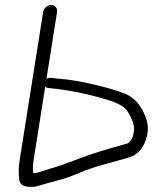

<svg xmlns="http://www.w3.org/2000/svg" viewBox="-20 -682 628 759"><path d="M169.4 -334.2 169.8 -334.1 181.1 -333.1C250.8 -326.3 326.8 -311.1 404.1 -287.6C444.8 -275.2 469.4 -261.2 479.6 -248C491.2 -233 513.3 -191.6 509.7 -168.5L509.6 -168L509.6 -167.5C507.9 -144.8 501.3 -130.4 492.4 -121.7L491.6 -121L490.9 -120.1C488.5 -117.1 486.5 -115.8 483.7 -115C437.8 -102.1 403.5 -92.3 353 -76.5C310 -63.1 227.8 -28.4 185 -17.5L184.5 -17.4L184 -17.2C146.2 -4.2 123.1 1.9 119.9 2C117 2 114.9 2 111.3 1.8C111.3 1.8 111.2 0.6 111.1 -0.3C109.6 -13.4 110 -31.6 112.7 -48.5L158.7 -338.9C161.7 -336.7 165.5 -334.8 169.4 -334.2ZM205.5 -634.5C207.9 -649.5 197.4 -662 182.4 -662C167.3 -662 152.9 -649.5 150.5 -634.5L57.2 -45.8C53.3 -21 52.9 2.3 56.1 26.3C57.3 54.9 85.5 57 107 57C114.8 57 123 55.5 131.3 52.8C137.8 50.6 151.2 46.7 171.7 41.1C224.4 27.7 246.7 21.3 298.4 -0.6C324.9 -11.5 353.3 -21.2 383.6 -29.8C430 -43.2 459.7 -49.9 495 -61.5C536.7 -75.2 559.7 -118.9 563.8 -162.6C567 -184.6 561.1 -210 547.3 -238.7C533.2 -267.9 513.7 -290.1 488.7 -304.5C438.8 -331.5 284.4 -365.8 224.3 -369.8C209.9 -370.8 199.5 -372 194 -373.1L193.4 -373.2L186.3 -373.8C173.2 -375.1 171 -374.3 163.7 -370.4Z"/></svg>

Font: MewTooHand
Style: BdIta
Weight: 400
Designer: Mew Too, Robert Jablonski
Version: Version 0.77